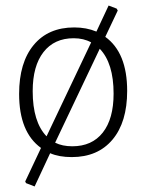

<svg xmlns="http://www.w3.org/2000/svg" viewBox="-20 -561 529 693"><path d="M248 -462Q292 -462 328 -447L372 -541L401 -530L405 -523L360 -428Q439 -371 439 -233Q439 -120 386 -57Q333 6 239 6Q193 6 161 -8L105 112L74 100L71 94L128 -27Q49 -84 49 -222Q49 -335 101.5 -398.5Q154 -462 248 -462ZM246 -423Q176 -423 137 -373Q98 -323 98 -232Q98 -121 148 -69L309 -408Q282 -423 246 -423ZM390 -223Q390 -333 340 -385L179 -46Q205 -33 241 -33Q312 -33 351 -82.5Q390 -132 390 -223Z"/></svg>

Font: Alegreya Sans Light
Style: Regular
Weight: 300
Designer: Juan Pablo del Peral
Foundry: Huerta Tipografica
Version: Version 2.007